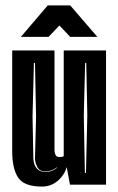

<svg xmlns="http://www.w3.org/2000/svg" viewBox="-20 -681 436 708"><path d="M135 7Q69 7 47 -26Q25 -59 25 -124V-495H181V-130Q181 -102 198 -102Q202 -102 207 -102.5Q212 -103 215 -105V-495H371V0H238L226 -65Q217 -34 192 -13.5Q167 7 135 7ZM147 -47Q172 -47 190 -62V-64Q171 -49 147 -49Q125 -49 117 -66Q109 -83 109 -97L113 -251L109 -449H105L100 -251L103 -97Q104 -74 115 -60.5Q126 -47 147 -47ZM293 -43H297L302 -256L298 -449H294L289 -256ZM57 -545 156 -661H239L339 -545H239L199 -587L159 -545Z"/></svg>

Font: Alumni Sans Inline One
Style: Regular
Weight: 400
Designer: Robert E. Leuschke
Foundry: Robert E. Leuschke
Version: Version 1.100; ttfautohint (v1.8.3)